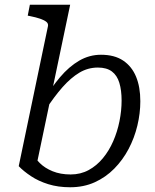

<svg xmlns="http://www.w3.org/2000/svg" viewBox="-20 -778 656 810"><path d="M278 -42Q320 -42 354 -60.5Q388 -79 414 -110.5Q440 -142 457.5 -182Q475 -222 484 -266.5Q493 -311 493 -354Q493 -397 483.5 -428.5Q474 -460 452 -476.5Q430 -493 393 -493Q351 -493 315 -471.5Q279 -450 244 -410.5Q209 -371 172 -314L159 -346Q195 -407 233 -452Q271 -497 314 -522Q357 -547 406 -547Q463 -547 499.5 -522.5Q536 -498 554 -454.5Q572 -411 572 -351Q572 -300 559.5 -248Q547 -196 522.5 -149.5Q498 -103 462 -66.5Q426 -30 379.5 -9Q333 12 276 12Q225 12 183.5 -1Q142 -14 110.5 -35Q79 -56 59 -77L182 -666Q185 -678 176 -685.5Q167 -693 149.5 -699Q132 -705 107 -710L97 -712L106 -758H276L132 -71Q125 -77 120.5 -85Q116 -93 114 -101Q112 -109 113 -117Q114 -125 117 -133Q127 -111 148 -90Q169 -69 202 -55.5Q235 -42 278 -42Z"/></svg>

Font: Roboto Serif Light
Style: Italic
Weight: 300
Italic angle: -10°
Version: Version 1.007